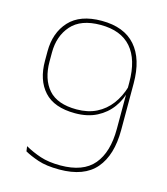

<svg xmlns="http://www.w3.org/2000/svg" viewBox="-101 -727 711 815"><g transform="rotate(15 255.0 -320.0)"><path d="M246.5 -647.5Q345 -647.5 395.2 -590.2Q445.5 -533 445.5 -425.5V-221Q445.5 -110.5 394.5 -50.8Q343.5 9 234.5 9Q177.5 9 140.8 -3.5Q104 -16 80.5 -29.5L77.5 -51.5Q109.5 -33.5 146.2 -21.2Q183 -9 234.5 -9Q334.5 -9 380.5 -63.8Q426.5 -118.5 426.5 -221V-424.5Q426.5 -525.5 381.2 -577.5Q336 -629.5 246.5 -629.5Q160 -629.5 118.2 -582.5Q76.5 -535.5 76.5 -463V-423Q76.5 -346 115.5 -301.2Q154.5 -256.5 239.5 -256.5Q289 -256.5 326.5 -275.2Q364 -294 389.5 -328Q415 -362 428 -406.5L438.5 -393H432.5Q423.5 -350.5 398.2 -315.5Q373 -280.5 332.8 -259.8Q292.5 -239 237.5 -239Q145.5 -239 101.2 -287.8Q57 -336.5 57 -421V-462.5Q57 -544.5 104.2 -596Q151.5 -647.5 246.5 -647.5Z"/></g></svg>

Font: Anek Bangla Thin
Style: Regular
Weight: 250
Designer: Sulekha Rajkumar (Bangla), Yesha Goshar (Latin)
Foundry: Ek Type
Version: Version 1.003